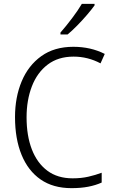

<svg xmlns="http://www.w3.org/2000/svg" viewBox="-20 -967 592 997"><path d="M362 -673Q282 -673 227.5 -631.5Q173 -590 145.5 -518.5Q118 -447 118 -358Q118 -262 145.5 -191Q173 -120 226 -80.5Q279 -41 357 -41Q402 -41 439 -49.5Q476 -58 508 -70V-19Q477 -5 438.5 2.5Q400 10 351 10Q256 10 191 -35Q126 -80 92 -163Q58 -246 58 -359Q58 -462 92.5 -544.5Q127 -627 194.5 -675.5Q262 -724 361 -724Q451 -724 524 -687L502 -638Q436 -673 362 -673ZM471 -939Q456 -918 432 -890Q408 -862 381 -834.5Q354 -807 331 -788H294V-798Q323 -831 354 -872Q385 -913 405 -947H471Z"/></svg>

Font: Noto Sans Myanmar SemiCondensed Light
Style: Regular
Weight: 300
Width: 4
Designer: Monotype Design Team
Foundry: Monotype Imaging Inc.
Version: Version 2.107; ttfautohint (v1.8.4.7-5d5b)